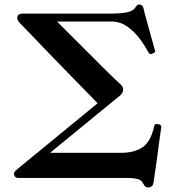

<svg xmlns="http://www.w3.org/2000/svg" viewBox="-20 -786 778 848"><path d="M637 42Q630 42 624 39Q618 36 612 24Q605 9 587 4.5Q569 0 546 0H60Q48 0 43 -12Q38 -24 51 -34Q51 -34 56 -38.5Q61 -43 79.5 -58Q98 -73 137 -105Q176 -137 242.5 -191.5Q309 -246 411 -330Q317 -426 254.5 -490.5Q192 -555 154.5 -594Q117 -633 98 -653Q79 -673 72.5 -679.5Q66 -686 66 -686Q53 -700 57 -713Q61 -726 81 -726H471Q510 -726 537 -731Q564 -736 574 -748Q580 -756 584 -761Q588 -766 594 -766Q610 -766 613 -752Q614 -746 619.5 -725.5Q625 -705 632.5 -678Q640 -651 647 -625.5Q654 -600 659 -583Q664 -566 664 -565Q668 -558 663 -554.5Q658 -551 650 -548Q644 -546 640 -549.5Q636 -553 634 -557Q619 -586 595.5 -617Q572 -648 541 -669.5Q510 -691 471 -691H232Q308 -615 358.5 -564.5Q409 -514 439.5 -483.5Q470 -453 486 -438Q502 -423 507 -418.5Q512 -414 512 -414Q526 -401 523.5 -386Q521 -371 504 -359Q504 -359 498.5 -354.5Q493 -350 476.5 -336.5Q460 -323 427 -296Q394 -269 339 -224Q284 -179 201 -111H514Q573 -111 609.5 -135.5Q646 -160 661 -229Q664 -242 680 -237Q694 -236 692 -223Q689 -205 684.5 -169.5Q680 -134 674.5 -94.5Q669 -55 664.5 -23Q660 9 658 20Q656 33 649 37.5Q642 42 637 42Z"/></svg>

Font: Zen Antique
Style: Regular
Weight: 400
Designer: Yoshimichi Ohira
Foundry: Positype
Version: Version 1.001